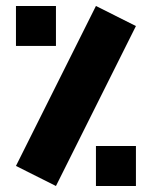

<svg xmlns="http://www.w3.org/2000/svg" viewBox="-20 -620 540 640"><path d="M33.2 -66.9 299.8 -600.1 433.1 -533.2 166.5 0ZM299.8 0V-133.3H433.1V0ZM33.2 -600.1H166.5V-466.8H33.2Z"/></svg>

Font: Malkor
Style: Bold
Weight: 700
Version: Version 1.3